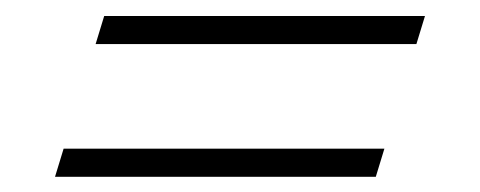

<svg xmlns="http://www.w3.org/2000/svg" viewBox="-20 -380 615 246"><path d="M113.5 -359.5H524.5L513.5 -323.5H102.5ZM61.5 -189.5H472.5L461.5 -153.5H50.5Z"/></svg>

Font: Newsreader 72pt Medium
Style: Italic
Weight: 500
Italic angle: -17°
Designer: Hugues Gentile
Foundry: Production Type
Version: Version 1.003; ttfautohint (v1.8.3)